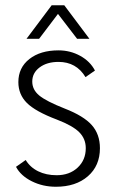

<svg xmlns="http://www.w3.org/2000/svg" viewBox="-20 -702 442 732"><path d="M41 -66 78 -92Q95 -64 125.5 -49Q156 -34 196 -34Q245 -34 276 -63Q307 -92 307 -137Q307 -173 282 -198Q257 -223 197 -246Q115 -277 82.5 -309.5Q50 -342 50 -389Q50 -444 92 -477Q134 -510 203 -510Q248 -510 286 -489Q324 -468 342 -433L306 -408Q271 -466 203 -466Q159 -466 131 -445Q103 -424 103 -391Q103 -360 129.5 -338Q156 -316 227 -288Q299 -260 330 -225Q361 -190 361 -137Q361 -70 315 -30Q269 10 193 10Q143 10 101 -11Q59 -32 41 -66ZM177 -682H225L321 -554H274L201 -649L129 -554H81Z"/></svg>

Font: Sarabun ExtraLight
Style: Regular
Weight: 275
Designer: Suppakit Chalermlarp | Katatrad Co.,Ltd.
Foundry: Cadson Demak Co.,Ltd.
Version: Version 1.000; ttfautohint (v1.6)